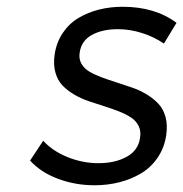

<svg xmlns="http://www.w3.org/2000/svg" viewBox="-20 -550 547 573"><path d="M69.8 -70.8 108.9 -129.9Q137.7 -98.6 182.4 -80.8Q227.1 -63 273.9 -63Q323.2 -63 357.9 -82Q392.6 -101.1 397.9 -138.2Q401.4 -158.2 393.8 -173.8Q386.2 -189.5 370.8 -199.5Q355.5 -209.5 335 -217.5Q314.5 -225.6 291.3 -232.9Q268.1 -240.2 244.9 -248Q221.7 -255.9 201.4 -267.8Q181.2 -279.8 166.5 -294.9Q151.9 -310.1 145.3 -333.7Q138.7 -357.4 143.1 -387.2Q148.4 -423.8 167.5 -451.9Q186.5 -480 214.6 -496.6Q242.7 -513.2 275.9 -521.5Q309.1 -529.8 346.2 -529.8Q442.4 -529.8 506.8 -481.9L469.2 -419.9Q440.9 -439.5 404.5 -451.2Q368.2 -462.9 332 -462.9Q285.2 -462.9 253.9 -445.6Q222.7 -428.2 217.8 -393.1Q214.8 -374.5 222.9 -360.1Q231 -345.7 246.6 -336.4Q262.2 -327.1 283.2 -319.3Q304.2 -311.5 327.4 -304.2Q350.6 -296.9 373.8 -288.8Q397 -280.8 417.2 -268.6Q437.5 -256.3 452.4 -240.7Q467.3 -225.1 473.9 -201.2Q480.5 -177.2 476.1 -147Q470.7 -109.4 450.7 -79.8Q430.7 -50.3 401.1 -32.7Q371.6 -15.1 336.4 -6.1Q301.3 2.9 262.2 2.9Q204.6 2.9 153.1 -16.4Q101.6 -35.6 69.8 -70.8Z"/></svg>

Font: Trueno Light
Style: Italic
Weight: 300
Designer: Julieta Ulanovsky
Foundry: Julieta Ulanovsky
Version: Version 3.001b | FøM Fix